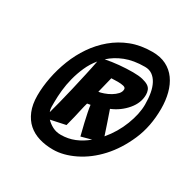

<svg xmlns="http://www.w3.org/2000/svg" viewBox="-144 -890 886 897"><g transform="rotate(30 298.5 -441.0)"><path d="M254 -127Q213 -127 178.5 -137.5Q144 -148 119 -170Q94 -192 79.5 -227Q65 -262 65 -310Q65 -357 75 -408.5Q85 -460 104.5 -510Q124 -560 154 -604Q184 -648 224.5 -682Q265 -716 315.5 -735.5Q366 -755 429 -755Q473 -755 504.5 -739Q536 -723 556.5 -694.5Q577 -666 587 -627.5Q597 -589 597 -545Q597 -449 563.5 -372Q530 -295 480 -240.5Q430 -186 369.5 -156.5Q309 -127 254 -127ZM251 -205Q290 -205 324.5 -219Q359 -233 390 -259L335 -244Q326 -278 319 -309Q313 -334 308 -359.5Q303 -385 302 -396L285 -393Q280 -376 275 -353Q270 -330 265 -309Q259 -283 252 -258L172 -241Q186 -226 206 -215.5Q226 -205 251 -205ZM154 -271Q161 -297 171 -335.5Q181 -374 191 -417.5Q201 -461 211 -505.5Q221 -550 228 -587Q204 -558 189 -524Q174 -490 165 -455Q156 -420 152.5 -386Q149 -352 149 -322Q149 -308 149 -296Q149 -284 154 -271ZM303 -467Q313 -468 330.5 -474Q348 -480 364 -489.5Q380 -499 391 -511Q402 -523 402 -537Q402 -547 389 -550Q376 -553 359 -553Q349 -553 340.5 -552.5Q332 -552 324 -552ZM432 -301Q475 -352 498.5 -413Q522 -474 522 -524Q522 -558 517 -585.5Q512 -613 501 -633.5Q490 -654 473.5 -665.5Q457 -677 434 -677Q373 -677 328.5 -659.5Q284 -642 253 -613Q287 -620 325 -623.5Q363 -627 398 -627Q430 -627 450.5 -622Q471 -617 482.5 -609.5Q494 -602 498.5 -590.5Q503 -579 503 -566Q503 -522 470.5 -483.5Q438 -445 390 -425Q400 -396 412 -361Q424 -326 432 -301Z"/></g></svg>

Font: Bangers
Style: Regular
Weight: 400
Designer: vernon adams
Foundry: Vernon Adams
Version: Version 2.000